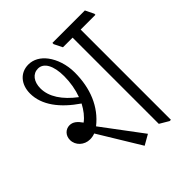

<svg xmlns="http://www.w3.org/2000/svg" viewBox="-177 -749 874 874"><g transform="rotate(-45 259.5 -312.5)"><path d="M256 5 305 -23 162 -214C233 -270 267 -355 267 -456C267 -507 251 -553 227 -585C205 -614 176 -631 143 -631C90 -631 55 -590 55 -532C55 -457 107 -390 189 -334C174 -306 156 -282 134 -266C118 -289 102 -303 80 -303C55 -303 34 -283 34 -254C34 -219 64 -191 101 -191C112 -191 123 -193 133 -197ZM416 6H424V-575H519V-582L499 -623H290V-615L310 -575H372V-20ZM105 -515C105 -558 127 -587 161 -587C198 -587 221 -546 221 -478C221 -438 214 -398 201 -363C140 -409 105 -461 105 -515Z"/></g></svg>

Font: Noto Serif Devanagari ExtraCondensed Light
Style: Regular
Weight: 300
Width: 2
Designer: Universal Thirst, Indian Type Foundry and the Monotype Design Team
Foundry: Monotype Imaging Inc.
Version: Version 2.004